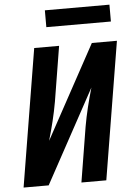

<svg xmlns="http://www.w3.org/2000/svg" viewBox="-61 -976 722 1022"><g transform="rotate(-5 300.0 -465.0)"><path d="M23 0 144 -735H277L229 -441Q220 -390 207.5 -338.5Q195 -287 180 -236L452 -735H586L465 0H332L380 -294Q389 -345 401.5 -396.5Q414 -448 429 -499L157 0ZM218 -840V-930H563V-840Z"/></g></svg>

Font: Iosevka Extrabold Extended
Style: Italic
Weight: 800
Width: 7
Italic angle: -9°
Monospace: yes
Designer: Belleve Invis
Foundry: Belleve Invis
Version: Version 32.5.0; ttfautohint (v1.8.4)